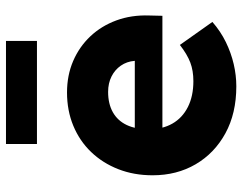

<svg xmlns="http://www.w3.org/2000/svg" viewBox="-102 -678 791 626"><g transform="rotate(-90 293.0 -365.5)"><path d="M34 -263Q34 -324 54 -375Q74 -426 110 -463.5Q146 -501 195.5 -521.5Q245 -542 304 -542Q360 -542 406.5 -522Q453 -502 487 -466Q521 -430 539 -381Q557 -332 555 -274L554 -231H131L108 -321H424L407 -302V-322Q405 -347 391.5 -366.5Q378 -386 356 -397Q334 -408 306 -408Q267 -408 239.5 -392.5Q212 -377 198 -347.5Q184 -318 184 -275Q184 -231 202.5 -198.5Q221 -166 256.5 -148Q292 -130 341 -130Q375 -130 401.5 -140Q428 -150 459 -174L534 -68Q503 -41 468 -24Q433 -7 396.5 1.5Q360 10 324 10Q236 10 171 -25.5Q106 -61 70 -122.5Q34 -184 34 -263ZM136 -640V-741H472V-640Z"/></g></svg>

Font: Mach
Style: Bold
Weight: 700
Version: Version 1.002